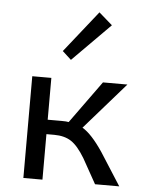

<svg xmlns="http://www.w3.org/2000/svg" viewBox="-51 -741 590 782"><g transform="rotate(5 244.0 -349.5)"><path d="M379 -651 225 -496 189 -529 324 -699ZM381 -133 466 0H367L310 -102Q281 -150 253.5 -168Q226 -186 184 -186H152V0H74V-416H152V-245H209Q229 -245 238 -243L363 -416H463L296 -225Q334 -203 381 -133Z"/></g></svg>

Font: EauTestText Medium
Style: Regular
Weight: 500
Designer: Christian Thalmann (Catharsis Fonts)
Version: Version 0.001;PS 000.001;hotconv 1.0.88;makeotf.lib2.5.64775